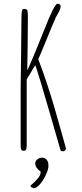

<svg xmlns="http://www.w3.org/2000/svg" viewBox="-20 -800 440 1035"><path d="M246.6 -196.8 306.2 9.3Q308.1 15.6 317.9 15.6Q325.2 15.6 330.3 11.7Q335.4 7.8 335.4 1Q335.4 -2.4 334 -5.9Q326.7 -32.7 309.1 -95Q291.5 -157.2 274.4 -216.8Q258.3 -272.9 233.6 -347.9Q209 -422.9 189 -473.1Q187 -475.6 187 -479.5Q187 -481 188 -484.9Q190.9 -489.7 225.1 -572.8L231 -587.4Q266.6 -674.8 281.2 -707Q283.7 -711.9 291 -724.6Q304.7 -746.6 307.1 -765.1Q307.1 -772 302.2 -775.9Q297.4 -779.8 290 -779.8Q273.4 -779.8 219.2 -641.1Q212.9 -626 181.6 -547.9Q149.4 -468.3 127.9 -421.9H127L128.9 -543Q130.4 -659.7 130.4 -709.5Q130.4 -737.8 127 -744.6Q123.5 -752 108.9 -752Q100.6 -752 98.1 -740.2Q95.7 -726.6 95.7 -704.6Q95.7 -630.4 93.8 -512.7Q91.3 -365.2 91.3 -320.8V-18.6Q91.3 -0.5 94.5 6.1Q97.7 12.7 107.9 12.7Q117.7 12.7 120.8 6.3Q124 0 124 -16.6V-372.6L138.2 -396Q142.1 -401.9 145.5 -408Q148.9 -414.1 152.8 -419.9Q154.8 -424.8 158.2 -429.7Q164.1 -439.5 166.5 -443.4Q168.9 -447.3 169.4 -448.7L176.3 -431.6Q189.9 -392.1 246.6 -196.8ZM197.3 190.9Q215.8 168.5 228.5 139.9Q241.2 111.3 241.2 94.2Q241.2 85.4 239.3 82L241.2 79.1Q230.5 49.8 208 49.8Q193.4 49.8 181.6 58.8Q169.9 67.9 169.9 81.1Q169.9 93.3 178.2 105.2Q186.5 117.2 199.2 125Q199.2 134.3 196.3 142.1Q192.4 153.3 174.8 172.4Q168.5 178.7 160.2 186.5Q151.9 194.3 147 198.2L145 207L161.1 214.8Q177.7 214.4 197.3 190.9Z"/></svg>

Font: Amatica SC
Style: Regular
Weight: 400
Designer: Vernon Adams, Ben Nathan
Foundry: newtypography
Version: Version 2.001